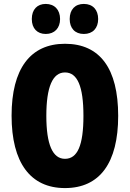

<svg xmlns="http://www.w3.org/2000/svg" viewBox="-20 -948 661 978"><path d="M142 -851C142 -803 170 -775 213 -775C258 -775 286 -805 286 -851C286 -898 258 -928 213 -928C170 -928 142 -900 142 -851ZM335 -851C335 -804 362 -775 407 -775C453 -775 480 -805 480 -851C480 -898 453 -928 407 -928C363 -928 335 -900 335 -851ZM582 -358C582 -599 489 -725 311 -725C134 -725 39 -597 39 -359C39 -119 135 10 311 10C488 10 582 -118 582 -358ZM216 -358C216 -505 248 -579 311 -579C374 -579 405 -509 405 -358C405 -208 375 -139 311 -139C248 -139 216 -212 216 -358Z"/></svg>

Font: Noto Sans Hebrew ExtraCondensed Black
Style: Regular
Weight: 900
Width: 2
Designer: Monotype Design Team
Foundry: Monotype Imaging Inc.
Version: Version 2.004